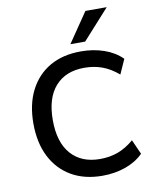

<svg xmlns="http://www.w3.org/2000/svg" viewBox="-100 -1015 899 1101"><g transform="rotate(-10 349.5 -464.0)"><path d="M407 10Q303 10 227 -34Q151 -78 109.5 -159.5Q68 -241 68 -353Q68 -465 109.5 -546Q151 -627 226.5 -670.5Q302 -714 407 -714Q480 -714 542 -692.5Q604 -671 646 -629L608 -544Q562 -583 514.5 -600.5Q467 -618 410 -618Q302 -618 241.5 -550Q181 -482 181 -353Q181 -224 241.5 -155.5Q302 -87 410 -87Q467 -87 514.5 -104.5Q562 -122 608 -161L646 -76Q604 -34 542 -12Q480 10 407 10ZM356 -765 474 -938H598L442 -765Z"/></g></svg>

Font: Nunito Sans 9pt SemiBold
Style: Regular
Weight: 600
Version: Version 3.101;gftools[0.9.27]